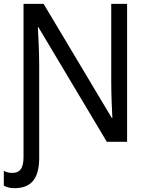

<svg xmlns="http://www.w3.org/2000/svg" viewBox="-31 -734 769 994"><path d="M43 240.2C128.4 240.2 171.9 193.8 171.9 83V-398.9C171.9 -471.7 167 -546.9 165 -592.8H168L522 0H627V-713.9H544.9V-311C544.9 -246.6 548.8 -153.8 550.8 -123H547.9L194.8 -713.9H90.8V79.1C90.8 141.6 69.3 161.1 32.2 161.1C16.1 161.1 1 157.2 -11.2 150.9V227.1C2.4 234.9 20 240.2 43 240.2Z"/></svg>

Font: Avrile Sans
Style: Regular
Weight: 400
Designer: Monotype Design Team, Google (font), Stefan Peev (BGR Cyrillic), Cristiano Sobral (main changes)
Foundry: The Avrile Sans Project Authors
Version: Version 3.110